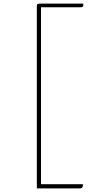

<svg xmlns="http://www.w3.org/2000/svg" viewBox="-20 -841 490 1058"><path d="M203 -821C188 -821 183 -819 183 -808V197H418C429 197 437 197 437 174H206V-801H421C438 -801 439 -803 439 -821Z"/></svg>

Font: Yanone Kaffeesatz Extra Light
Style: Regular
Weight: 200
Designer: Yanone (Cyrillic: Daniel Pouzeot & Huerta Tipografica)
Foundry: Yanone
Version: Version 1.100;PS 001.100;hotconv 1.0.70;makeotf.lib2.5.58329